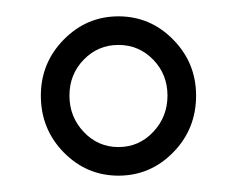

<svg xmlns="http://www.w3.org/2000/svg" viewBox="-20 -500 290 235"><path d="M82.5 -427Q65 -409 65 -383Q65 -357 82.5 -338.5Q100 -320 125 -320Q150 -320 167.5 -338.5Q185 -357 185 -383Q185 -409 167.5 -427Q150 -445 125 -445Q100 -445 82.5 -427ZM220 -383Q220 -342 192 -313.5Q164 -285 125 -285Q86 -285 58 -313.5Q30 -342 30 -383Q30 -423 58 -451.5Q86 -480 125 -480Q164 -480 192 -451.5Q220 -423 220 -383Z"/></svg>

Font: Glametrix
Style: Light
Weight: 300
Designer: gluk
Foundry: gluk
Version: Version 0.40